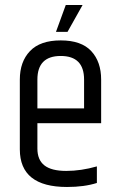

<svg xmlns="http://www.w3.org/2000/svg" viewBox="-20 -740 476 765"><path d="M59 -145V-423Q59 -494 99.5 -536.5Q140 -579 222 -579Q304 -579 343.5 -536.5Q383 -494 383 -423V-249H129V-148Q129 -103 157 -81Q185 -59 244 -59Q303 -59 366 -77V-11Q316 5 247 5Q59 5 59 -145ZM129 -308H315V-423Q315 -517 222 -517Q129 -517 129 -423ZM309 -720 249 -613H203L242 -720Z"/></svg>

Font: Khand
Style: Regular
Weight: 400
Designer: Devanagari: Sanchit Sawaria, Jyotish Sonowal; Latin: Satya Rajpurohit
Foundry: Indian Type Foundry
Version: Version 1.101;PS 1.0;hotconv 1.0.78;makeotf.lib2.5.61930; tt